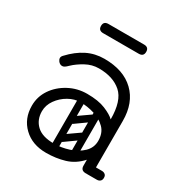

<svg xmlns="http://www.w3.org/2000/svg" viewBox="-159 -777 852 902"><g transform="rotate(30 266.5 -325.5)"><path d="M403 -24Q403 -29 406 -34Q409 -39 413 -43Q415 -45 420.5 -46.5Q426 -48 437 -48H488Q500 -48 507 -41Q513 -36 513 -24Q513 -13 507 -7Q500 0 488 0H437Q416 0 412 -7Q405 -11 403 -24ZM218 10Q143 10 96.5 -34.5Q50 -79 50 -149Q50 -198 77 -238Q104 -278 149.5 -302.5Q195 -327 248 -327Q309 -327 347.5 -311Q386 -295 403 -278Q403 -379 358 -418.5Q313 -458 236 -458Q199 -458 165.5 -439.5Q132 -421 110 -400Q99 -389 92.5 -385Q86 -381 80 -381Q67 -381 58 -393Q52 -401 52 -409Q52 -417 60 -425Q99 -467 142 -488.5Q185 -510 236 -510Q340 -510 398 -454Q456 -398 456 -300V-26Q456 0 428 0Q401 0 401 -26V-58Q365 -18 318 -4Q271 10 218 10ZM228 -46Q268 -46 308.5 -59Q349 -72 376 -98Q403 -124 403 -161Q403 -204 378 -229Q353 -254 315.5 -265.5Q278 -277 241 -277Q208 -277 176.5 -259Q145 -241 124.5 -212Q104 -183 104 -150Q104 -104 134.5 -75Q165 -46 228 -46ZM235 -78Q225 -93 239 -102L316 -156Q331 -166 340 -152Q351 -137 337 -128L260 -73Q254 -69 247 -70Q240 -71 235 -78ZM235 -176Q225 -191 239 -200L316 -254Q331 -264 340 -250Q351 -235 337 -226L260 -171Q254 -167 247 -168Q240 -169 235 -176ZM335 -17Q318 -17 318 -34V-287Q318 -304 335 -304Q353 -304 353 -288V-35Q353 -17 335 -17ZM239 -17Q222 -17 222 -34V-287Q222 -304 239 -304Q257 -304 257 -288V-35Q257 -17 239 -17ZM170 -611Q144 -611 144 -636Q144 -661 170 -661H363Q389 -661 389 -636Q389 -611 363 -611Z"/></g></svg>

Font: Agu Display Uzo
Style: Regular
Weight: 400
Designer: Oluwaseun Badejo
Version: Version 1.103